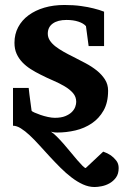

<svg xmlns="http://www.w3.org/2000/svg" viewBox="-20 -520 497 771"><path d="M414.1 -155.8Q414.1 -108.4 396 -76.4Q377.9 -44.4 348.6 -24.7Q319.3 -4.9 283 3.7Q246.6 12.2 210 12.2Q203.1 12.2 198.7 11.7Q194.3 11.2 184.6 8.8Q194.8 15.1 208 28.3Q221.2 41.5 235.4 57.6Q249.5 73.7 263.7 91.1Q277.8 108.4 290 122.6Q302.2 136.7 311.3 145.8Q320.3 154.8 324.2 154.8L394.5 88.9Q411.6 94.7 425.3 104Q437 112.3 446.8 124.8Q456.5 137.2 456.5 154.8Q456.5 178.2 445.8 192.9Q435.1 207.5 419.9 216.1Q404.8 224.6 388.2 227.8Q371.6 231 359.9 231Q336.4 231 313.2 220.5Q290 210 267.3 192.6Q244.6 175.3 222.4 153.1Q200.2 130.9 179 107.9Q157.7 85 137.7 62.7Q117.7 40.5 99.1 23.2Q80.6 5.9 63.7 -4.6Q46.9 -15.1 32.2 -15.1V-167H95.2Q96.2 -156.7 98.1 -141.1Q100.1 -125.5 102.1 -110.8Q104 -93.8 106.9 -75.2Q107.9 -72.8 118.2 -68.1Q128.4 -63.5 142.6 -58.6Q156.7 -53.7 172.4 -50.3Q188 -46.9 200.2 -46.9Q225.6 -46.9 242.2 -53.7Q258.8 -60.5 268.6 -70.3Q278.3 -80.1 282.2 -91.1Q286.1 -102.1 286.1 -110.8Q286.1 -131.3 273.2 -146.2Q260.3 -161.1 239.7 -173.3Q219.2 -185.5 193.6 -196.5Q168 -207.5 143.1 -220.2Q122.1 -230.5 103 -242.7Q84 -254.9 69.6 -270Q55.2 -285.2 46.6 -304.2Q38.1 -323.2 38.1 -348.1Q38.1 -382.8 53 -410.9Q67.9 -439 94.7 -458.7Q121.6 -478.5 158.2 -489.3Q194.8 -500 238.8 -500Q275.9 -500 305.4 -495.8Q335 -491.7 355.5 -486.3Q379.4 -480.5 397.9 -473.1V-335H335.9L325.2 -415Q315.4 -426.3 294.9 -433.1Q274.4 -439.9 247.1 -439.9Q211.9 -439.9 191.9 -425.5Q171.9 -411.1 171.9 -384.8Q171.9 -370.1 180.2 -357.4Q188.5 -344.7 202.6 -333.7Q216.8 -322.8 234.9 -312.5Q252.9 -302.2 272.9 -292.5Q297.9 -279.8 323.2 -266.4Q348.6 -252.9 368.7 -236.8Q388.7 -220.7 401.4 -200.9Q414.1 -181.2 414.1 -155.8Z"/></svg>

Font: Charis SIL
Style: Bold
Weight: 700
Foundry: SIL International
Version: Version 4.112